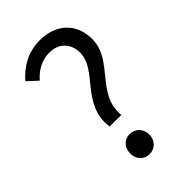

<svg xmlns="http://www.w3.org/2000/svg" viewBox="-233 -844 940 940"><g transform="rotate(-45 237.0 -374.5)"><path d="M178 -221H259C241 -378 421 -437 421 -584C421 -694 347 -762 234 -762C153 -762 89 -723 43 -670L95 -622C130 -662 174 -686 224 -686C296 -686 332 -638 332 -578C332 -459 154 -395 178 -221ZM221 13C258 13 288 -15 288 -56C288 -98 258 -126 221 -126C184 -126 156 -98 156 -56C156 -15 184 13 221 13Z"/></g></svg>

Font: Noto Sans CJK JP
Style: Regular
Weight: 400
Designer: Ryoko NISHIZUKA 西塚涼子 (kana, bopomofo & ideographs); Paul D. Hunt (Latin, Greek & Cyrillic); Sandoll Communications 산돌커뮤니
Foundry: Adobe
Version: Version 2.004;hotconv 1.0.118;makeotfexe 2.5.65603